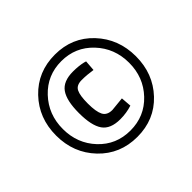

<svg xmlns="http://www.w3.org/2000/svg" viewBox="-127 -883 899 899"><g transform="rotate(-45 322.5 -434.0)"><path d="M324 -161Q210 -161 134.5 -240Q59 -319 59 -434.5Q59 -550 134 -628.5Q209 -707 323 -707Q437 -707 511.5 -627.5Q586 -548 586 -433Q586 -318 512 -239.5Q438 -161 324 -161ZM166 -597Q103 -530 103 -434Q103 -338 165.5 -271.5Q228 -205 322 -205Q416 -205 479 -271.5Q542 -338 542 -434Q542 -530 479 -597Q416 -664 322.5 -664Q229 -664 166 -597ZM326 -276Q261 -276 235 -313.5Q209 -351 209 -433.5Q209 -516 235.5 -553.5Q262 -591 327 -591Q364 -591 394 -584L404 -581L400 -528Q362 -534 327.5 -534Q293 -534 281.5 -511.5Q270 -489 270 -435.5Q270 -382 282.5 -357.5Q295 -333 330 -333L400 -340L404 -288Q367 -276 326 -276Z"/></g></svg>

Font: Titillium Web[RUS by Daymarius]
Style: Regular
Weight: 400
Designer: Cyrillization by Daymarius
Foundry: Cyrillization by Daymarius
Version: Version 1.002 September 11, 2018